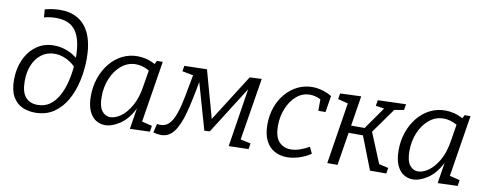

<svg xmlns="http://www.w3.org/2000/svg" viewBox="-65 -1096 3621 1426"><g transform="rotate(10 1745.5 -383.5)"><path d="M239 8Q184 8 140 -13Q96 -34 70 -81Q44 -128 44 -207Q44 -289 74.5 -357.5Q105 -426 161 -467Q217 -508 294 -508Q338 -508 383 -493Q428 -478 468 -446Q468 -449 468 -453Q468 -581 422.5 -646.5Q377 -712 273 -712Q253 -712 230.5 -709.5Q208 -707 183 -700L178 -760Q239 -776 294 -776Q418 -776 483.5 -694Q549 -612 549 -453Q549 -371 531.5 -289Q514 -207 477 -140Q440 -73 381 -32.5Q322 8 239 8ZM124 -211Q124 -127 157 -89.5Q190 -52 248 -52Q302 -52 340.5 -80Q379 -108 405 -155.5Q431 -203 445.5 -261.5Q460 -320 465 -380Q431 -413 390.5 -430.5Q350 -448 310 -448Q254 -448 212 -417.5Q170 -387 147 -333.5Q124 -280 124 -211Z M767 9Q729 9 697 -11.5Q665 -32 646 -75.5Q627 -119 627 -187Q627 -259 649 -322.5Q671 -386 710.5 -434.5Q750 -483 803 -510Q856 -537 919 -537Q950 -537 983.5 -529Q1017 -521 1052 -502L1065 -528H1109L1035 -65L1112 -46L1105 -1L955 4L980 -154Q939 -71 879.5 -31Q820 9 767 9ZM795 -56Q832 -56 873.5 -85Q915 -114 949.5 -173.5Q984 -233 998 -324L1018 -447Q967 -476 917 -476Q856 -476 808.5 -437Q761 -398 734 -334Q707 -270 707 -195Q707 -122 732 -89Q757 -56 795 -56Z M1131 0 1147 -67Q1159 -64 1172 -64Q1213 -64 1239.5 -92.5Q1266 -121 1284.5 -175Q1303 -229 1317 -303.5Q1331 -378 1348 -469L1265 -485L1272 -527L1442 -531L1541 -174L1765 -527L1855 -531L1779 -61L1856 -45L1849 -1L1700 3L1769 -438L1543 -81L1502 -78L1402 -428Q1377 -287 1351 -189.5Q1325 -92 1287 -41.5Q1249 9 1189 9Q1164 9 1131 0Z M2139 9Q2087 9 2045 -14Q2003 -37 1979 -84.5Q1955 -132 1955 -206Q1955 -276 1976.5 -336.5Q1998 -397 2037 -442Q2076 -487 2127 -512Q2178 -537 2237 -537Q2272 -537 2309.5 -527Q2347 -517 2384 -495L2364 -371H2310V-458Q2268 -478 2229 -478Q2172 -478 2128 -440Q2084 -402 2059 -341Q2034 -280 2034 -211Q2034 -126 2068.5 -89.5Q2103 -53 2157 -53Q2219 -53 2295 -97L2318 -48Q2273 -19 2227 -5Q2181 9 2139 9Z M2443 0 2516 -463 2440 -482 2447 -526 2605 -532 2569 -305H2671L2788 -472L2724 -482L2731 -525L2943 -532L2936 -488L2864 -475L2730 -287L2824 -59L2895 -43L2888 0H2765L2668 -249H2560L2520 0Z M3088 9Q3050 9 3018 -11.5Q2986 -32 2967 -75.5Q2948 -119 2948 -187Q2948 -259 2970 -322.5Q2992 -386 3031.5 -434.5Q3071 -483 3124 -510Q3177 -537 3240 -537Q3271 -537 3304.5 -529Q3338 -521 3373 -502L3386 -528H3430L3356 -65L3433 -46L3426 -1L3276 4L3301 -154Q3260 -71 3200.5 -31Q3141 9 3088 9ZM3116 -56Q3153 -56 3194.5 -85Q3236 -114 3270.5 -173.5Q3305 -233 3319 -324L3339 -447Q3288 -476 3238 -476Q3177 -476 3129.5 -437Q3082 -398 3055 -334Q3028 -270 3028 -195Q3028 -122 3053 -89Q3078 -56 3116 -56Z"/></g></svg>

Font: Bitter
Style: Italic
Weight: 400
Italic angle: -9°
Designer: Sol Matas, and Bitter project Authors
Foundry: Sol Matas
Version: Version 2.001